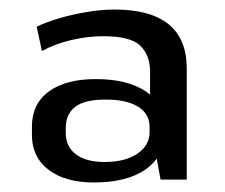

<svg xmlns="http://www.w3.org/2000/svg" viewBox="-20 -737 472 403"><path d="M295 -480V-587Q295 -621 274.5 -641Q254 -661 197 -661Q166 -661 132 -653.5Q98 -646 68 -630L57 -681Q78 -691 105.5 -699Q133 -707 163.5 -712Q194 -717 220 -717Q372 -717 372 -593V-360H317ZM177 -354Q117 -354 82 -380.5Q47 -407 47 -454V-471Q47 -519 82.5 -545Q118 -571 181 -571Q247 -571 285.5 -545.5Q324 -520 324 -473V-454Q324 -408 285 -381Q246 -354 177 -354ZM199 -397Q243 -397 268.5 -414.5Q294 -432 294 -460V-470Q294 -498 270 -513Q246 -528 202 -528Q157 -528 137.5 -512.5Q118 -497 118 -468V-458Q118 -429 139.5 -413Q161 -397 199 -397Z"/></svg>

Font: Pathway Extreme Medium
Style: Regular
Weight: 500
Designer: Eduardo Rodriguez Tunni
Foundry: Eduardo Rodriguez Tunni
Version: Version 1.001;gftools[0.9.26]